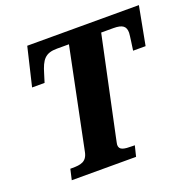

<svg xmlns="http://www.w3.org/2000/svg" viewBox="-126 -841 970 968"><g transform="rotate(-20 359.0 -357.0)"><path d="M98 0H443L457 -57H447C398 -57 374 -61 374 -89C374 -93 376 -101 380 -121L492 -649H557C608 -649 624 -634 624 -600C624 -589 613 -516 612 -508H679L718 -714H119L70 -508H137L151 -553C171 -621 191 -649 255 -649H319L209 -111C199 -62 167 -57 121 -57H111Z"/></g></svg>

Font: Noto Serif SemiCondensed Extra
Style: Italic
Weight: 800
Width: 4
Italic angle: -12°
Designer: Monotype Design Team
Foundry: Monotype Imaging Inc.
Version: Version 1.901